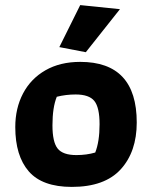

<svg xmlns="http://www.w3.org/2000/svg" viewBox="-20 -725 597 754"><path d="M213 -540 295 -705 451 -689 317 -520ZM40 -226Q40 -300 70.5 -358Q101 -416 158.5 -449Q216 -482 295 -482Q517 -482 517 -244Q517 -129 454 -60Q391 9 262 9Q146 9 93 -52Q40 -113 40 -226ZM354 -126Q371 -169 371 -237Q371 -303 350.5 -328.5Q330 -354 277 -354Q239 -354 203 -345Q186 -303 186 -233Q186 -167 206.5 -141.5Q227 -116 280 -116Q320 -116 354 -126Z"/></svg>

Font: Athiti
Style: Bold
Weight: 700
Designer: CadsonDemak Team
Foundry: CadsonDemak
Version: Version 1.033